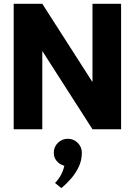

<svg xmlns="http://www.w3.org/2000/svg" viewBox="-20 -680 721 1010"><path d="M617 0H466.5L204 -409.5H202.5V0H52V-660H202.5L465 -250.5H466.5V-660H617ZM302.5 309.5 269.5 282.5Q307 244 318.5 192Q294 185.5 278.5 167.2Q263 149 263 124Q263 92.5 284.8 71.2Q306.5 50 336.5 50Q367.5 50 389 71.5Q410.5 93 410.5 124Q410.5 163 394.5 197Q378.5 231 353.8 259.5Q329 288 302.5 309.5Z"/></svg>

Font: Lucymar Sans
Style: Bold
Weight: 700
Foundry: The League of Moveable Type (original font) / Main changes by Cristiano Sobral with portions from Mirco Monsees
Version: Version 2.001;August 30, 2020;FontCreator 13.0.0.2681 64-bit